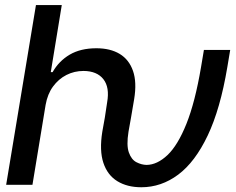

<svg xmlns="http://www.w3.org/2000/svg" viewBox="-20 -748 957 777"><path d="M4.9 0 125.5 -727.5H230L185.5 -456.1H192.9Q218.3 -501 262.2 -526.9Q306.2 -552.7 370.1 -552.7Q426.3 -552.7 464.4 -529.8Q502.4 -506.8 518.3 -460.9Q534.2 -415 522.9 -346.7L510.3 -272.5H404.3L413.6 -334Q424.3 -394.5 398.4 -427.5Q372.6 -460.4 318.4 -460.9Q280.8 -460.9 248.8 -444.6Q216.8 -428.2 194.6 -397.9Q172.4 -367.7 164.6 -323.7L111.3 0ZM551.8 9.8Q495.1 9.8 455.1 -14.6Q415 -39.1 398.4 -88.9Q381.8 -138.7 394 -214.8L404.3 -272.5H510.3L500 -214.8Q491.2 -159.7 501.5 -130.9Q511.7 -102.1 532 -91.6Q552.2 -81.1 573.2 -80.6Q616.2 -81.1 658 -120.6Q699.7 -160.2 734.6 -247.3Q769.5 -334.5 793.5 -476.1L805.2 -545.9H911.6L899.9 -476.1Q871.6 -307.1 820.6 -199.7Q769.5 -92.3 701.2 -41.3Q632.8 9.8 551.8 9.8Z"/></svg>

Font: Inter Tight Medium
Style: Italic
Weight: 500
Italic angle: -9.39999°
Designer: Rasmus Andersson
Foundry: rsms
Version: Version 3.004